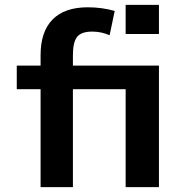

<svg xmlns="http://www.w3.org/2000/svg" viewBox="-20 -770 748 790"><path d="M497 -630V-750H634V-630ZM280 -500H634V0H497V-403H280V0H147V-403H49V-500H147V-543Q147 -640 196.5 -690Q246 -740 341 -740Q399 -740 452 -725L431 -625Q397 -640 359 -640Q315 -640 297.5 -618.5Q280 -597 280 -543Z"/></svg>

Font: Mplus 1p Bold
Style: Bold
Weight: 700
Version: Version 1.061